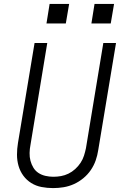

<svg xmlns="http://www.w3.org/2000/svg" viewBox="-20 -955 640 983"><path d="M252 8Q222 8 193 2.5Q164 -3 140 -18Q116 -33 99.5 -55.5Q83 -78 75 -105.5Q67 -133 67 -163Q67 -193 72 -223L157 -735H222L136 -213Q132 -193 131.5 -172Q131 -151 136 -132Q141 -113 151 -96.5Q161 -80 177 -69.5Q193 -59 213 -54.5Q233 -50 253 -50Q273 -50 292.5 -53.5Q312 -57 330.5 -66Q349 -75 365 -89.5Q381 -104 392.5 -121.5Q404 -139 410 -158Q416 -177 420 -196L509 -735H574L483 -187Q479 -160 470 -134Q461 -108 445 -84.5Q429 -61 406.5 -42.5Q384 -24 358.5 -12.5Q333 -1 306 3.5Q279 8 252 8Q252 8 252 8Q252 8 252 8ZM547 -835H448L464 -935H564ZM317 -835H218L234 -935H334Z"/></svg>

Font: Iosevka SS04 Light Extended
Style: Italic
Weight: 300
Width: 7
Italic angle: -9°
Monospace: yes
Designer: Belleve Invis
Foundry: Belleve Invis
Version: Version 19.0.0; ttfautohint (v1.8.4)